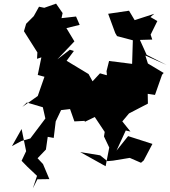

<svg xmlns="http://www.w3.org/2000/svg" viewBox="-20 -939 938 1058"><path d="M306 -331 366 -338 390 -270 446 -273 448 -268 541 -313 495 -305 557 -212 553 -187 582 -126 562 -23 422 -101 532 -83 572 -51 604 -54 695 -69 757 -42 772 -55 820 -146 686 -189 622 -109 673 -220 699 -214 654 -270 691 -314 795 -368 794 -422 834 -416 873 -527 882 -537 795 -589 781 -633 898 -581 788 -637 751 -719 819 -721 810 -748 847 -823 809 -845 830 -863 722 -828 691 -880 576 -863 615 -757 625 -740 712 -717 708 -587 581 -603 567 -547 569 -528 537 -444 599 -462 615 -511 531 -535 490 -491 468 -531 347 -604 387 -658 365 -665 296 -612 390 -711 346 -784 419 -802 399 -848 319 -839 325 -867 289 -919 224 -896 195 -902 166 -850 124 -808 112 -767 186 -650 184 -615 208 -623 188 -526 225 -516 188 -410 103 -350 128 -374 216 -348 230 -286 147 -176 98 -162 46 -134 99 -228 124 -106 99 -53 130 -21 184 30 161 99 186 49 252 48 217 -35 187 -67 233 -115 243 -185 276 -179 287 -270 343 -388 284 -343Z"/></svg>

Font: Hussar Lance
Style: ExBdObl
Weight: 700
Foundry: Cannot Into Space Fonts, PlusOne Fonts
Version: Version 2.270